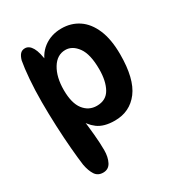

<svg xmlns="http://www.w3.org/2000/svg" viewBox="-191 -746 997 1073"><g transform="rotate(-30 307.0 -209.5)"><path d="M129 -620Q156 -620 174 -588.5Q192 -557 199 -489L178 -470Q196 -540 245 -577Q294 -614 361 -614Q423 -614 471 -582Q519 -550 546.5 -485.5Q574 -421 574 -324Q574 -167 517.5 -92.5Q461 -18 364 -18Q294 -18 254 -48Q214 -78 198 -121L210 -127Q218 -67 223.5 -8.5Q229 50 229 94Q229 139 213 170Q197 201 162 201Q128 201 111 175Q94 149 86 106Q80 62 74 -7Q68 -76 64.5 -156Q61 -236 61 -312Q61 -390 66.5 -458.5Q72 -527 80 -570Q87 -595 98.5 -607.5Q110 -620 129 -620ZM320 -499Q266 -499 233.5 -445.5Q201 -392 201 -309Q201 -224 233.5 -182Q266 -140 318 -140Q378 -140 404.5 -187.5Q431 -235 431 -311Q431 -408 398 -453.5Q365 -499 320 -499Z"/></g></svg>

Font: DynaPuff
Style: Regular
Weight: 400
Designer: Toshi Omagari, Jennifer Daniel
Foundry: Google Fonts
Version: Version 2.000